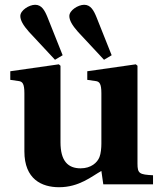

<svg xmlns="http://www.w3.org/2000/svg" viewBox="-20 -771 669 803"><path d="M65 -704C65 -687 76 -666 101 -638L210 -521L242 -540L179 -698C167 -728 154 -751 127 -751C102 -751 65 -728 65 -704ZM270 -704C270 -687 281 -666 306 -638L415 -521L447 -540L384 -698C372 -728 359 -751 332 -751C307 -751 270 -728 270 -704ZM23 -437 58 -432C74 -430 82 -421 82 -381V-138C82 -21 155 12 227 12C312 12 364 -34 404 -56L412 0H620V-38C563 -41 555 -45 555 -87V-496L548 -502L345 -473V-437L380 -432C396 -430 404 -421 404 -381V-170C404 -153 402 -129 396 -114C387 -91 361 -67 317 -67C264 -67 233 -98 233 -176V-496L226 -502L23 -473Z"/></svg>

Font: Heuristica
Style: Bold
Weight: 700
Version: Version 1.0.1